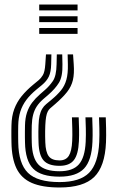

<svg xmlns="http://www.w3.org/2000/svg" viewBox="-20 -620 550 851"><path d="M207.8 -379 206.8 -335Q206 -300.8 196.4 -280.6Q186.8 -260.5 166 -243.2L142 -223.5Q114 -200.5 96.4 -176.8Q78.8 -153 70.1 -125.6Q61.5 -98.2 60.8 -64Q60.5 -51.5 60.4 -36.6Q60.2 -21.8 60.5 -8.9Q60.8 4 60.8 11Q62.2 105.2 104 146.1Q145.8 187 243.8 187Q334.2 187 374.9 145.8Q415.5 104.5 419.8 9.8Q421.2 -23.5 420.4 -51.8Q419.5 -80 418.8 -100H448.8Q449.5 -83 450.2 -52.1Q451 -21.2 449.8 11Q445.2 118 397.5 164.5Q349.8 211 243.8 211Q167.5 211 121 190.8Q74.5 170.5 53.1 126.4Q31.8 82.2 30.8 11Q30.5 -3 30.4 -16.2Q30.2 -29.5 30.4 -41.6Q30.5 -53.8 30.8 -64Q31.5 -105 43.2 -136.6Q55 -168.2 76.4 -194.4Q97.8 -220.5 127.8 -245.2L151.8 -265Q161.5 -273 170 -287.1Q178.5 -301.2 180.8 -335L183.8 -379ZM303.8 -379 306.8 -335Q309.8 -293.5 303.1 -265.1Q296.5 -236.8 277.2 -212.2Q258 -187.8 223 -157.5L201.5 -139Q195.8 -134 191.4 -125.2Q187 -116.5 184.4 -101.9Q181.8 -87.2 180.8 -64Q180.2 -51.5 180.1 -39.4Q180 -27.2 180.1 -15Q180.2 -2.8 180.8 11Q182.2 54 196.1 72.5Q210 91 243.8 91Q272.2 91 285.1 70.4Q298 49.8 300 4.5Q301.2 -20.8 300.4 -50Q299.5 -79.2 298.8 -100H328.8Q330 -71.5 330.5 -46.1Q331 -20.8 329.8 5.8Q327.2 64.2 307.5 89.6Q287.8 115 243.8 115Q194 115 173.1 90.9Q152.2 66.8 150.8 11Q150.5 -0.8 150.2 -12.6Q150 -24.5 150.1 -37.2Q150.2 -50 150.8 -64Q151.5 -89.8 155.5 -107.5Q159.5 -125.2 166.9 -137.6Q174.2 -150 185 -158.8L208.8 -178.5Q234 -199.5 250.4 -219.6Q266.8 -239.8 274.2 -266.6Q281.8 -293.5 280.8 -335L279.8 -379ZM255.8 -379 256.8 -335Q258 -280.2 241.2 -253.2Q224.5 -226.2 194.5 -200.2L170.8 -179.8Q154 -165.2 143.1 -148.6Q132.2 -132 126.9 -111.4Q121.5 -90.8 120.8 -64Q120.5 -48.2 120.4 -35.9Q120.2 -23.5 120.4 -12.5Q120.5 -1.5 120.8 11Q122.2 79.5 150.1 109.2Q178 139 243.8 139Q302.8 139 329.6 108.5Q356.5 78 359.8 8.8Q361.2 -24.5 360.4 -51.2Q359.5 -78 358.8 -100H388.8Q389.8 -74 390.4 -47Q391 -20 389.8 8.5Q386.5 91.2 352.5 127.1Q318.5 163 243.8 163Q161.8 163 127 127.6Q92.2 92.2 90.8 11Q90.5 -0.5 90.4 -12.4Q90.2 -24.2 90.4 -37.1Q90.5 -50 90.8 -64Q91.5 -96.8 99.6 -121.2Q107.8 -145.8 122.2 -165Q136.8 -184.2 156.5 -201.5L180.2 -222.2Q198.5 -238 214.1 -260.5Q229.8 -283 230.8 -335L231.8 -379ZM323.8 -600V-574H153.8V-600ZM323.8 -496V-470H153.8V-496ZM323.8 -548V-522H153.8V-548Z"/></svg>

Font: Big Shoulders Inline Display Thin Black
Style: Regular
Weight: 900
Version: Version 2.002